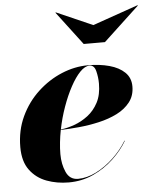

<svg xmlns="http://www.w3.org/2000/svg" viewBox="-52 -746 658 801"><g transform="rotate(-5 277.5 -346.0)"><path d="M363 -635 553.5 -701.5 555 -700 405 -560H316L210 -700L211.5 -701.5ZM179 -110.5Q179 -68.5 194 -35Q209 -1.5 244 -1.5Q281 -1.5 319.8 -21Q358.5 -40.5 392.8 -72.8Q427 -105 450 -143H452Q429.5 -104.5 392.5 -69.5Q355.5 -34.5 307.5 -12.2Q259.5 10 204 10Q154.5 10 111.5 -6Q68.5 -22 41.8 -58Q15 -94 15 -154Q15 -224 42.2 -282Q69.5 -340 114.8 -382Q160 -424 215 -447Q270 -470 326 -470Q375 -470 415.2 -459Q455.5 -448 479.2 -425Q503 -402 503 -366Q503 -327.5 482 -300.5Q461 -273.5 426.5 -256.2Q392 -239 350.2 -229.5Q308.5 -220 266.5 -216Q224.5 -212 189.5 -211Q184.5 -185.5 181.8 -160Q179 -134.5 179 -110.5ZM332.5 -468Q313 -468 292.2 -446.5Q271.5 -425 251.8 -388.5Q232 -352 215.8 -306.5Q199.5 -261 190 -213Q216.5 -216 246.8 -226.8Q277 -237.5 304 -258Q331 -278.5 348 -310.8Q365 -343 365 -390Q365 -416.5 358.5 -442.2Q352 -468 332.5 -468Z"/></g></svg>

Font: Bodoni* 96
Style: Bold Italic
Weight: 700
Italic angle: -13°
Version: Version 2.2